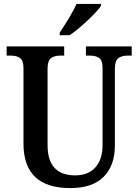

<svg xmlns="http://www.w3.org/2000/svg" viewBox="-20 -951 707 981"><path d="M100 -217V-603Q100 -641 83 -654Q66 -667 33 -667H14V-714H308V-667H289Q257 -667 240 -653.5Q223 -640 223 -599V-210Q223 -55 364 -55Q431 -55 467.5 -96Q504 -137 504 -210V-603Q504 -642 487 -654.5Q470 -667 438 -667H419V-714H653V-667H634Q601 -667 584 -653.5Q567 -640 567 -599V-208Q567 -105 509.5 -47.5Q452 10 339 10Q100 10 100 -217ZM285 -784Q350 -882 371 -931H496V-921Q479 -895 428 -847Q377 -799 336 -771H285Z"/></svg>

Font: Noto Serif NarrowSemiBold
Style: Regular
Weight: 600
Width: 4
Designer: Monotype Design Team
Foundry: Monotype Imaging Inc.
Version: Version 1.001